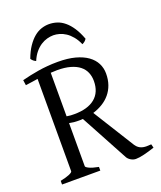

<svg xmlns="http://www.w3.org/2000/svg" viewBox="-153 -933 867 1036"><g transform="rotate(-20 280.5 -415.0)"><path d="M24.4 0V-21Q57.6 -27.8 76.4 -35.9Q95.2 -43.9 95.2 -50.8V-580.6Q78.1 -578.1 60.3 -575.4Q42.5 -572.8 24.4 -570.3L20 -600.6Q43 -606.4 66.4 -611.6Q89.8 -616.7 115.2 -620.8Q140.6 -625 168.7 -627.4Q196.8 -629.9 229 -629.9Q285.6 -629.9 327.6 -618.7Q369.6 -607.4 397.5 -587.4Q425.3 -567.4 439 -540.3Q452.6 -513.2 452.6 -481.9Q452.6 -446.8 442.6 -418.2Q432.6 -389.6 414.3 -367.7Q396 -345.7 370.6 -330.1Q345.2 -314.5 314.9 -305.2L462.9 -67.9Q470.2 -57.1 478.8 -50.8Q487.3 -44.4 497.8 -41.3Q508.3 -38.1 521.2 -37.8Q534.2 -37.6 550.8 -39.1L556.2 -18.1Q523.9 -7.3 494.9 -0.2Q465.8 6.8 446.8 6.8Q432.6 6.8 419.2 -1Q405.8 -8.8 398.9 -20L251 -293.9Q244.6 -293 238.3 -293H225.1Q212.4 -293 199.7 -294.2Q187 -295.4 173.3 -298.3V-50.8Q173.3 -44.9 190.9 -36.4Q208.5 -27.8 244.1 -21V0ZM210.9 -588.9Q192.4 -588.9 173.3 -587.4V-337.4Q186.5 -335 196.3 -334.5Q206.1 -334 216.8 -334Q293.9 -334 335.4 -367.9Q377 -401.9 377 -466.8Q377 -493.7 367.4 -516.1Q357.9 -538.6 337.6 -554.7Q317.4 -570.8 285.9 -579.8Q254.4 -588.9 210.9 -588.9ZM95.2 -695.8Q109.9 -735.4 128.2 -762.2Q146.5 -789.1 166.7 -805.9Q187 -822.8 209 -830.1Q231 -837.4 252.9 -837.4Q276.9 -837.4 299.3 -830.1Q321.8 -822.8 342 -805.9Q362.3 -789.1 380.1 -762.2Q397.9 -735.4 412.6 -695.8Q406.7 -687 400.9 -682.4Q395 -677.7 386.7 -673.8Q374.5 -701.7 358.6 -720.7Q342.8 -739.7 325.2 -751.2Q307.6 -762.7 289.3 -767.8Q271 -772.9 254.9 -772.9Q237.8 -772.9 219 -767.8Q200.2 -762.7 182.4 -751.2Q164.6 -739.7 148.7 -720.7Q132.8 -701.7 121.1 -673.8Q112.8 -677.7 106.9 -682.4Q101.1 -687 95.2 -695.8Z"/></g></svg>

Font: Gentium Plus
Style: Regular
Weight: 400
Designer: J. Victor Gaultney, Annie Olsen, Iska Routamaa
Foundry: SIL International
Version: Version 1.510